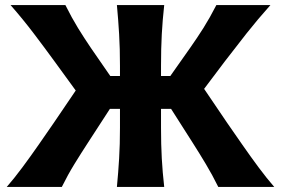

<svg xmlns="http://www.w3.org/2000/svg" viewBox="-20 -733 1102 753"><path d="M6.5 0Q35 -32.5 67.5 -76.2Q100 -120 132 -166Q164 -212 191.5 -252L277 -378L194 -492Q154 -547 112.2 -602Q70.5 -657 21.5 -713H236.5Q262 -662 286 -623Q310 -584 336.5 -545L412.5 -435H450.5V-474.5Q450.5 -543.5 447.2 -598.8Q444 -654 438.5 -713H624Q617.5 -654 614.5 -598.8Q611.5 -543.5 611.5 -474.5V-435H648L725.5 -545Q753 -584 777.8 -623.2Q802.5 -662.5 828.5 -713H1040.5Q990 -656.5 946.8 -601.8Q903.5 -547 861.5 -492L780.5 -384.5L871 -251Q898 -212 930 -166Q962 -120 994.5 -76.2Q1027 -32.5 1055.5 0H836Q812.5 -47.5 787.5 -89.2Q762.5 -131 737 -171L651 -306H611.5V-232.5Q611.5 -165.5 614.5 -111.5Q617.5 -57.5 624 0H438.5Q444 -57.5 447.2 -111.5Q450.5 -165.5 450.5 -232.5V-306H411L325 -173.5Q298 -132 272 -89.8Q246 -47.5 222.5 0Z"/></svg>

Font: Commissioner Flair
Style: Bold
Weight: 700
Designer: Kostas Bartsokas
Foundry: Kostas Bartsokas
Version: Version 1.000; ttfautohint (v1.8.3)